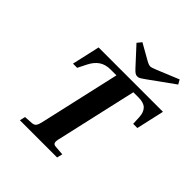

<svg xmlns="http://www.w3.org/2000/svg" viewBox="-241 -1078 1240 1240"><g transform="rotate(45 378.5 -458.0)"><path d="M126 -501 168.9 -691.9H756.8L713.9 -501H675.8L672.9 -562Q670.4 -603 648.9 -624.5Q627.4 -646 580.1 -646H532.2L408.2 -98.1Q400.9 -71.3 404.1 -57.9Q407.2 -44.4 426.8 -43L491.2 -38.1L481.9 0H142.1L150.9 -38.1L210 -42Q230 -43.5 238.8 -55.9Q247.6 -68.4 253.9 -98.1L377.9 -646H326.2Q278.3 -646 247.1 -624.8Q215.8 -603.5 194.8 -562L164.1 -501ZM320.8 -886.2 345.2 -916 451.2 -856Q477.1 -840.8 492.2 -840.8Q502 -840.8 534.2 -854L685.1 -916L702.1 -886.2L529.8 -762.2Q500.5 -740.7 488.8 -737.3Q482.9 -735.8 478 -735.8Q465.8 -735.8 456.3 -742.7Q446.8 -749.5 433.1 -764.2Z"/></g></svg>

Font: Linguistics Pro
Style: Bold Italic
Weight: 700
Italic angle: -12°
Designer: Stefan Peev, Context Ltd
Foundry: Stefan Peev, Context Ltd
Version: Version 001.000